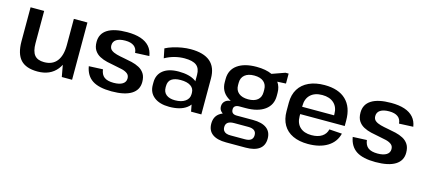

<svg xmlns="http://www.w3.org/2000/svg" viewBox="-58 -1063 3873 1749"><g transform="rotate(15 1878.5 -188.5)"><path d="M196 -236Q196 -159 224.5 -124Q253 -89 315 -89Q394 -89 435 -141.5Q476 -194 476 -293V-540H604V0H507L487 -110Q476 -89 462 -71Q398 9 279 9Q170 9 119 -46.5Q68 -102 68 -220V-540H196Z M977 9Q858 9 796 -31.5Q734 -72 719 -159L851 -165Q857 -116 887 -93.5Q917 -71 975 -71Q1030 -71 1059.5 -89.5Q1089 -108 1089 -142Q1089 -171 1069.5 -186.5Q1050 -202 1018 -210Q986 -218 948 -224.5Q910 -231 871.5 -240Q833 -249 801 -266Q769 -283 749.5 -313Q730 -343 730 -392Q730 -469 793 -509Q856 -549 978 -549Q1053 -549 1105.5 -531.5Q1158 -514 1189 -479Q1220 -444 1228 -391L1095 -385Q1092 -427 1063 -448.5Q1034 -470 981 -470Q927 -470 897.5 -451Q868 -432 868 -396Q868 -367 887.5 -351.5Q907 -336 939 -327.5Q971 -319 1009 -312.5Q1047 -306 1085.5 -297Q1124 -288 1156 -271Q1188 -254 1207.5 -224Q1227 -194 1227 -145Q1227 -70 1163.5 -30.5Q1100 9 977 9Z M1521 9Q1430 9 1378 -32Q1326 -73 1326 -145V-169Q1326 -242 1378 -283Q1430 -324 1525 -324Q1625 -324 1683 -285Q1687 -281 1692 -277V-338Q1692 -399 1657 -426.5Q1622 -454 1545 -454Q1497 -454 1449.5 -441.5Q1402 -429 1360 -405L1342 -494Q1372 -510 1412 -522.5Q1452 -535 1495 -542Q1538 -549 1577 -549Q1700 -549 1761.5 -496.5Q1823 -444 1823 -338V0H1726L1714 -64Q1701 -46 1682 -33Q1624 9 1521 9ZM1557 -62Q1618 -62 1653.5 -87.5Q1689 -113 1689 -155V-168Q1689 -209 1655.5 -231.5Q1622 -254 1561 -254Q1506 -254 1475.5 -233Q1445 -212 1445 -164V-153Q1445 -109 1474.5 -85.5Q1504 -62 1557 -62Z M2198 -160H2139Q2113 -160 2099 -149Q2085 -138 2086 -117Q2086 -95 2099 -84Q2112 -73 2138 -73H2290Q2375 -73 2419.5 -40Q2464 -7 2464 57Q2464 122 2419.5 155Q2375 188 2290 188H2106Q2021 188 1976.5 155Q1932 122 1932 57Q1932 -7 1976 -40Q1990 -51 2009 -58Q2005 -61 2001 -65Q1976 -84 1976 -117Q1976 -150 2000 -170Q2018 -185 2050 -188Q2033 -197 2018 -208Q1953 -255 1953 -340V-369Q1953 -455 2018 -502Q2083 -549 2198 -549Q2286 -549 2344 -522L2465 -565H2495V-471L2414 -467Q2443 -426 2443 -369V-340Q2443 -255 2378 -207.5Q2313 -160 2198 -160ZM2198 -243Q2256 -243 2287 -269Q2318 -295 2318 -343V-366Q2318 -414 2287 -440.5Q2256 -467 2198 -467Q2141 -467 2109 -440.5Q2077 -414 2077 -366V-343Q2077 -296 2109 -269.5Q2141 -243 2198 -243ZM2265 116Q2341 116 2341 57Q2341 -1 2265 -1H2132Q2054 -1 2054 57Q2054 79 2065 93Q2083 117 2132 116Z M2829 9Q2746 9 2686.5 -19Q2627 -47 2596 -100.5Q2565 -154 2565 -230V-310Q2565 -385 2598 -438.5Q2631 -492 2693 -520.5Q2755 -549 2840 -549Q2972 -549 3042 -481.5Q3112 -414 3112 -288V-236H2692V-216Q2692 -150 2731 -113.5Q2770 -77 2839 -77Q2900 -77 2937.5 -101.5Q2975 -126 2985 -170L3105 -162Q3085 -80 3012.5 -35.5Q2940 9 2829 9ZM2692 -305H2993V-316Q2993 -382 2953 -419Q2913 -456 2843 -456Q2772 -456 2732 -418.5Q2692 -381 2692 -313Z M3466 9Q3347 9 3285 -31.5Q3223 -72 3208 -159L3340 -165Q3346 -116 3376 -93.5Q3406 -71 3464 -71Q3519 -71 3548.5 -89.5Q3578 -108 3578 -142Q3578 -171 3558.5 -186.5Q3539 -202 3507 -210Q3475 -218 3437 -224.5Q3399 -231 3360.5 -240Q3322 -249 3290 -266Q3258 -283 3238.5 -313Q3219 -343 3219 -392Q3219 -469 3282 -509Q3345 -549 3467 -549Q3542 -549 3594.5 -531.5Q3647 -514 3678 -479Q3709 -444 3717 -391L3584 -385Q3581 -427 3552 -448.5Q3523 -470 3470 -470Q3416 -470 3386.5 -451Q3357 -432 3357 -396Q3357 -367 3376.5 -351.5Q3396 -336 3428 -327.5Q3460 -319 3498 -312.5Q3536 -306 3574.5 -297Q3613 -288 3645 -271Q3677 -254 3696.5 -224Q3716 -194 3716 -145Q3716 -70 3652.5 -30.5Q3589 9 3466 9Z"/></g></svg>

Font: Pathway Extreme 8pt Thin 12pt SemiBold
Style: Regular
Weight: 600
Version: Version 1.001;gftools[0.9.26]